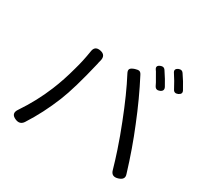

<svg xmlns="http://www.w3.org/2000/svg" viewBox="-164 -1009 1254 1205"><g transform="rotate(30 463.0 -406.0)"><path d="M80 -14Q32 -34 63 -77Q135 -184 183 -301Q217 -383 242 -478Q261 -543 273 -620Q279 -664 323 -655Q367 -646 355 -600Q351 -587 349 -574Q301 -370 260 -269Q208 -140 137 -30Q116 1 80 -14ZM765 -45Q749 -102 727 -168Q698 -255 665 -338Q601 -502 542 -614Q531 -634 538 -645Q544 -655 568 -663Q587 -669 597 -667Q608 -665 616 -649Q685 -517 746 -365Q804 -224 852 -66Q859 -46 850 -34Q843 -23 821 -16Q776 -2 765 -45ZM735 -635Q726 -655 710 -681Q704 -693 690 -716Q687 -721 685 -723Q667 -748 697 -760Q719 -769 731 -752Q766 -700 787 -660Q800 -635 773 -623Q747 -612 735 -635ZM845 -675Q837 -690 819 -722Q806 -744 794 -762Q776 -787 805 -800Q827 -809 839 -792Q868 -751 897 -697Q908 -675 882 -663Q856 -652 845 -675Z"/></g></svg>

Font: GenSenRounded TW R
Style: Regular
Weight: 400
Version: Version 1.501;PS 1;hotconv 16.6.51;makeotf.lib2.5.65220